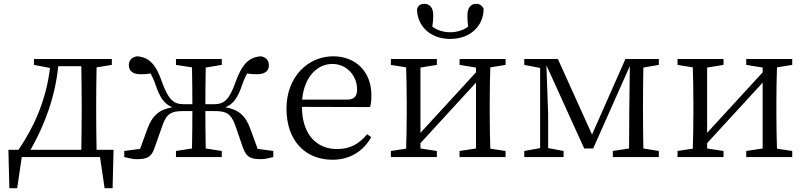

<svg xmlns="http://www.w3.org/2000/svg" viewBox="-20 -823 4220 1006"><path d="M140 -38C212 -164 269 -313 285 -476H406C407 -421 408 -341 408 -286V-228C408 -174 407 -94 406 -38ZM486 -38C485 -94 484 -174 484 -228V-286C484 -339 485 -415 486 -470L566 -483V-514H158V-483L242 -467C222 -299 159 -159 77 -38H24L29 163H70L94 0H504L528 163H570L575 -38Z M1330 -43 1292 -147C1266 -219 1229 -249 1161 -261C1202 -277 1226 -311 1248 -376C1257 -403 1266 -422 1275 -438C1292 -435 1306 -434 1327 -434C1369 -434 1388 -452 1389 -480C1389 -505 1376 -522 1348 -528C1283 -524 1247 -485 1213 -390C1181 -300 1154 -277 1101 -277H1056C1056 -339 1057 -415 1058 -469L1142 -483V-514H902V-483L986 -470C987 -415 988 -339 988 -277H943C890 -277 863 -300 830 -390C798 -485 762 -524 697 -528C668 -522 655 -505 655 -480C656 -452 675 -434 717 -434C738 -434 753 -435 769 -438C778 -422 787 -403 796 -376C818 -311 842 -277 883 -261C815 -249 778 -219 752 -147L714 -43L631 -32V0C652 5 677 11 696 11C753 11 774 -1 790 -49L832 -168C853 -228 879 -241 939 -241H988C988 -176 987 -99 986 -45L902 -32V0H1142V-32L1058 -45C1057 -100 1056 -176 1056 -241H1105C1165 -241 1190 -228 1212 -168L1253 -49C1271 -1 1290 11 1349 11C1367 11 1391 5 1412 0V-32Z M1563 -301C1575 -428 1648 -488 1721 -488C1798 -488 1851 -425 1851 -355C1851 -323 1841 -301 1797 -301ZM1919 -262C1924 -277 1926 -298 1926 -324C1926 -449 1842 -528 1726 -528C1594 -528 1481 -421 1481 -254C1481 -83 1582 14 1722 14C1815 14 1884 -32 1925 -104L1904 -120C1865 -73 1818 -42 1747 -42C1641 -42 1563 -115 1562 -263Z M2339 -619C2446 -619 2514 -689 2514 -777C2506 -794 2494 -803 2474 -803C2450 -803 2429 -785 2429 -744C2429 -718 2430 -701 2433 -684C2408 -664 2372 -654 2339 -654C2306 -654 2269 -664 2245 -684C2248 -701 2250 -717 2250 -744C2250 -785 2229 -803 2204 -803C2183 -803 2172 -794 2165 -777C2165 -689 2232 -619 2339 -619ZM2629 -483V-514H2388V-483L2474 -469V-444L2183 -127V-469L2269 -483V-514H2028V-483L2108 -470C2110 -415 2111 -339 2111 -286V-228C2111 -176 2110 -100 2108 -44L2028 -32V0H2269V-32L2183 -45V-73L2474 -390V-45L2388 -32V0H2629V-32L2549 -44C2547 -100 2546 -176 2546 -228V-286C2546 -338 2547 -415 2549 -470Z M3432 -483V-514H3257L3082 -118L2903 -514H2727V-483L2810 -467V-47L2727 -32V0H2933V-32L2852 -47V-225L2843 -481L3041 -45H3088L3280 -477L3277 -225L3276 -45L3191 -32V0H3432V-32L3351 -45C3350 -100 3349 -176 3349 -228V-286C3349 -338 3350 -414 3351 -469Z M4131 -483V-514H3890V-483L3976 -469V-444L3685 -127V-469L3771 -483V-514H3530V-483L3610 -470C3612 -415 3613 -339 3613 -286V-228C3613 -176 3612 -100 3610 -44L3530 -32V0H3771V-32L3685 -45V-73L3976 -390V-45L3890 -32V0H4131V-32L4051 -44C4049 -100 4048 -176 4048 -228V-286C4048 -338 4049 -415 4051 -470Z"/></svg>

Font: Source Han Serif
Style: Regular
Weight: 400
Designer: Ryoko NISHIZUKA 西塚涼子 (kana & ideographs); Frank Grießhammer (Latin, Greek & Cyrillic); Wenlong ZHANG 张文龙 (bopomofo); San
Foundry: Adobe Systems Incorporated
Version: Version 1.001;PS 1.001;hotconv 16.6.54;makeotf.lib2.5.65590